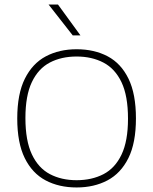

<svg xmlns="http://www.w3.org/2000/svg" viewBox="-20 -819 675 846"><path d="M317.5 7Q240 7 181 -24.2Q122 -55.5 89 -122.5Q56 -189.5 56 -297Q56 -405 89.5 -472.2Q123 -539.5 182 -570.8Q241 -602 317.5 -602Q395.5 -602 454.5 -570.8Q513.5 -539.5 546.2 -472.2Q579 -405 579 -297Q579 -189.5 545.8 -122.5Q512.5 -55.5 453.5 -24.2Q394.5 7 317.5 7ZM317.5 -25Q384.5 -25 435.8 -51.5Q487 -78 515.5 -137.8Q544 -197.5 544 -296Q544 -396.5 515.5 -456.5Q487 -516.5 435.8 -543.2Q384.5 -570 317.5 -570Q250.5 -570 199.8 -543.5Q149 -517 120.5 -457.5Q92 -398 92 -299Q92 -199 120.5 -138.8Q149 -78.5 199.8 -51.8Q250.5 -25 317.5 -25ZM300.5 -663 194 -799H235.5L334.5 -663Z"/></svg>

Font: Encode Sans SC SemiExpanded Thin
Style: Regular
Weight: 250
Width: 6
Designer: Multiple Designers
Foundry: Impallari Type
Version: Version 3.002